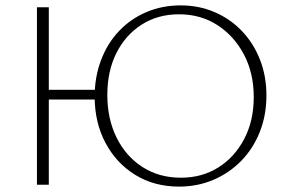

<svg xmlns="http://www.w3.org/2000/svg" viewBox="-20 -685 1067 712"><path d="M644 7Q552 7 481.5 -36.5Q411 -80 371 -155.5Q331 -231 331 -327Q331 -399 354.5 -461.5Q378 -524 421 -569.5Q464 -615 522.5 -640Q581 -665 650 -665Q718 -665 776 -640Q834 -615 877 -570Q920 -525 944 -464Q968 -403 968 -331Q968 -258 943.5 -196Q919 -134 874.5 -88.5Q830 -43 771 -18Q712 7 644 7ZM117 0V-658H161V0ZM133 -316V-352H357V-316ZM651 -26Q729 -26 789.5 -64Q850 -102 885.5 -169.5Q921 -237 921 -325Q921 -414 884.5 -483Q848 -552 786 -592Q724 -632 644 -632Q565 -632 505 -593.5Q445 -555 411.5 -488Q378 -421 378 -333Q378 -244 412.5 -174.5Q447 -105 508.5 -65.5Q570 -26 651 -26Z"/></svg>

Font: Ysabeau ExtraLight
Style: Regular
Weight: 250
Designer: Christian Thalmann (Catharsis Fonts)
Version: Version 2.002